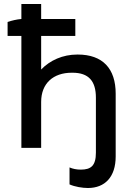

<svg xmlns="http://www.w3.org/2000/svg" viewBox="-20 -740 672 961"><path d="M87 0H186V-230C186 -323 247 -376 339 -376H343C425 -376 460 -333 460 -251V24C460 90 435 109 384 109C363 109 344 105 328 98V183C355 195 393 201 420 201C505 201 559 146 559 43V-271C559 -397 494 -467 369 -467H367C294 -467 230 -438 186 -392V-560H357V-645H186V-720H87V-645C64 -643 38 -637 18 -630V-560H87Z"/></svg>

Font: Fixel Display Medium
Style: Regular
Weight: 500
Designer: AlfaBravo + MacPaw
Foundry: Kyrylo Tkachov, Marchela Mozhyna, Serhii Makarenko, Maria Weinstein, Zakhar Kryvoshyya
Version: Version 1.211